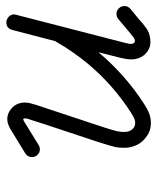

<svg xmlns="http://www.w3.org/2000/svg" viewBox="36 -516 506 619"><g transform="rotate(-90 289.5 -207.0)"><path d="M537 -79Q544 -85 554 -85Q564 -85 571.5 -77.5Q579 -70 579 -59Q579 -48 570 -40Q543 -18 537.5 -13.5Q532 -9 529.5 -6.5Q527 -4 523.5 -1Q520 2 517.5 3.5Q515 5 513 7Q500 18 484 22Q468 25 461.5 24.5Q455 24 450 23Q432 18 420 3Q407 -14 407 -37Q407 -51 412 -72L430 -143Q357 -56 262 5Q245 16 231 21Q217 26 202 26Q176 26 156 10Q139 -2 130.5 -21Q122 -40 122 -58Q122 -76 124 -87Q129 -108 142 -148Q216 -370 216 -373Q217 -378 217 -380L215 -386Q210 -385 204 -381L131 -336Q125 -332 116 -332Q107 -332 99.5 -339.5Q92 -347 92 -357Q92 -371 104 -379Q182 -427 185 -428.5Q188 -430 193 -432Q203 -437 215 -437Q227 -437 238 -431Q249 -425 257 -415Q268 -400 268 -380Q267 -366 265 -360Q263 -354 262.5 -352.5Q262 -351 262 -349Q261 -347 190 -132Q178 -95 175.5 -83Q173 -71 173 -61Q173 -40 186 -30Q198 -21 215 -27Q222 -30 235 -38Q324 -95 392 -176Q432 -224 463 -278Q465 -281 466 -283L502 -421Q507 -440 527 -440Q533 -440 539 -436.5Q545 -433 548.5 -427.5Q552 -422 552 -417Q552 -412 551 -409L461 -60Q457 -44 457 -40Q457 -33 459 -30Q461 -27 463 -26Q469 -24 478 -30Q484 -34 537 -79ZM479 -30Q479 -30 479 -30Z"/></g></svg>

Font: TT2020Base
Style: Italic
Weight: 400
Italic angle: -15°
Version: Version 0.2.000